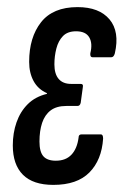

<svg xmlns="http://www.w3.org/2000/svg" viewBox="-20 -514 348 540"><path d="M130 6Q73 6 44.5 -22.5Q16 -51 16 -105Q16 -140 26.5 -170Q37 -200 58 -221Q79 -242 112 -250V-252Q87 -263 74.5 -286Q62 -309 62 -340Q62 -409 95.5 -451.5Q129 -494 198 -494Q259 -494 288 -459.5Q317 -425 303 -364Q300 -353 293 -353H240Q233 -353 234 -364Q241 -392 231 -409Q221 -426 194 -426Q170 -426 157 -412.5Q144 -399 138.5 -377.5Q133 -356 133 -333Q133 -306 145 -292Q157 -278 180 -278H207Q215 -278 213 -269L207 -225Q205 -216 198 -216H167Q139 -216 122.5 -203.5Q106 -191 98.5 -168.5Q91 -146 91 -116Q91 -87 102 -74.5Q113 -62 137 -62Q165 -62 181 -79Q197 -96 201 -127Q201 -136 209 -136H264Q270 -136 270 -124Q266 -64 231.5 -29Q197 6 130 6Z"/></svg>

Font: Sofia Sans Extra Condensed Medium
Style: Italic
Weight: 500
Italic angle: -9°
Version: Version 4.100